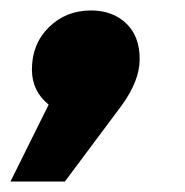

<svg xmlns="http://www.w3.org/2000/svg" viewBox="-76 -217 353 367"><path d="M191 -104Q191 -63 157 -16L48 130H-56L17 -17Q-15 -43 -15 -84Q-15 -133 17.5 -165Q50 -197 98 -197Q139 -197 165 -172.5Q191 -148 191 -104Z"/></svg>

Font: TypoPRO Montserrat
Style: Italic
Weight: 900
Italic angle: -11.3°
Designer: Julieta Ulanovsky
Foundry: Julieta Ulanovsky
Version: Version 6.001